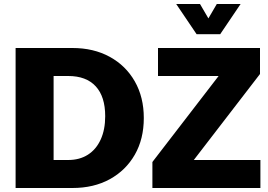

<svg xmlns="http://www.w3.org/2000/svg" viewBox="-20 -940 1339 960"><path d="M58 0V-700H342Q448 -700 528.5 -656Q609 -612 654 -533Q699 -454 699 -350Q699 -245 654 -166.5Q609 -88 529 -44Q449 0 342 0ZM248 -140H321Q378 -140 419.5 -166.5Q461 -193 483.5 -242.5Q506 -292 506 -359Q506 -457 458.5 -508.5Q411 -560 321 -560H248ZM742 -130 1073 -560H770V-700H1280V-570L949 -140H1282V0H742ZM861 -920H980L1022 -848L1064 -920H1183L1081 -769H963Z"/></svg>

Font: Moderustic ExtraBold
Style: Regular
Weight: 800
Designer: Tural Alisoy
Foundry: TAFT Foundry
Version: Version 2.120